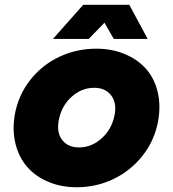

<svg xmlns="http://www.w3.org/2000/svg" viewBox="-20 -770 725 805"><path d="M522 -750 599.1 -606.9H457L418 -674.8L352.1 -606.9H202.1L329.1 -750ZM383.8 -565.9Q448.2 -565.9 501.7 -543.9Q555.2 -522 590.6 -483.2Q626 -444.3 640.4 -387.2Q654.8 -330.1 643.1 -263.2Q628.4 -181.6 578.1 -117.7Q527.8 -53.7 455.6 -19.3Q383.3 15.1 301.8 15.1Q237.3 15.1 183.8 -7.1Q130.4 -29.3 95.2 -68.8Q60.1 -108.4 45.4 -165.5Q30.8 -222.7 42 -289.1Q56.6 -371.1 106.9 -434.8Q157.2 -498.5 229.5 -532.2Q301.8 -565.9 383.8 -565.9ZM375 -401.9Q321.8 -401.9 279.5 -363.5Q237.3 -325.2 226.1 -264.2Q216.8 -213.9 241 -182.9Q265.1 -151.9 311 -151.9Q364.3 -151.9 407 -190.7Q449.7 -229.5 460.9 -290Q469.7 -340.3 445.3 -371.1Q420.9 -401.9 375 -401.9Z"/></svg>

Font: Stilu Bold
Style: Italic
Weight: 700
Italic angle: -10°
Designer: Genilson Lima Santos
Foundry: Genilson Lima Santos
Version: Version 1.200;PS 001.200;hotconv 1.0.88;makeotf.lib2.5.64775